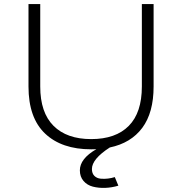

<svg xmlns="http://www.w3.org/2000/svg" viewBox="-20 -720 890 940"><path d="M426.5 11Q282 11 200.8 -66Q119.5 -143 119.5 -296.5V-700H177V-296.5Q177 -169 242 -104Q307 -39 426.5 -39Q546.5 -39 610.5 -103.8Q674.5 -168.5 674.5 -296.5V-700H732V-296.5Q732 -168.5 676.5 -94Q621 -19.5 517.5 2Q430 58.5 430 107.5Q430 129 442 141Q454 153 472.8 154.8Q491.5 156.5 509 154.2Q526.5 152 542 147L559.5 189Q528 198.5 495.5 199.8Q463 201 434.8 193.8Q406.5 186.5 388.8 165.8Q371 145 371 114Q371 57 451.5 10.5Q443.5 11 426.5 11Z"/></svg>

Font: League Mono Wide UltraLight
Style: Regular
Weight: 200
Width: 8
Designer: Tyler Finck
Foundry: The League of Moveable Type / Tyler Finck
Version: Version 2.210